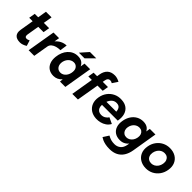

<svg xmlns="http://www.w3.org/2000/svg" viewBox="156 -1850 3193 3193"><g transform="rotate(45 1752.0 -253.5)"><path d="M228 12Q145 12 110 -29.5Q75 -71 88 -147L173 -656H305L224 -175Q219 -142 229 -126Q239 -110 266 -110Q276 -110 289.5 -115Q303 -120 318 -128L349 -29Q320 -10 288 1Q256 12 228 12ZM47 -388 66 -500H404L385 -388Z M422 0 506 -500H638L554 0ZM558 -261Q572 -342 612.5 -395.5Q653 -449 706.5 -475.5Q760 -502 814 -502L795 -374Q749 -374 706.5 -362.5Q664 -351 634.5 -326Q605 -301 598 -262Z M1159 0 1169 -93 1237 -500H1369L1285 0ZM1014 12Q946 12 899 -19.5Q852 -51 830.5 -107.5Q809 -164 817 -239Q823 -297 843.5 -347Q864 -397 897.5 -434Q931 -471 975 -491.5Q1019 -512 1073 -512Q1140 -512 1179.5 -480Q1219 -448 1234.5 -392.5Q1250 -337 1241 -263Q1235 -196 1215.5 -145Q1196 -94 1165.5 -59Q1135 -24 1096.5 -6Q1058 12 1014 12ZM1057 -109Q1087 -109 1111.5 -122Q1136 -135 1154.5 -157.5Q1173 -180 1183.5 -208.5Q1194 -237 1196 -267Q1201 -322 1173 -356Q1145 -390 1098 -390Q1067 -390 1041.5 -377Q1016 -364 997 -342.5Q978 -321 966.5 -293Q955 -265 953 -234Q950 -180 978.5 -144.5Q1007 -109 1057 -109ZM1042 -562 1164 -700H1312L1175 -562Z M1449 0 1541 -551Q1555 -631 1602.5 -675Q1650 -719 1734 -719Q1763 -719 1794.5 -709Q1826 -699 1850 -685L1787 -590Q1772 -599 1759.5 -602.5Q1747 -606 1737 -606Q1709 -606 1692.5 -587.5Q1676 -569 1670 -527L1581 0ZM1432 -394 1450 -500H1788L1770 -394Z M2019 12Q1941 8 1887 -28.5Q1833 -65 1809 -126Q1785 -187 1798 -265Q1811 -342 1853.5 -399Q1896 -456 1959.5 -486Q2023 -516 2099 -511Q2174 -508 2224 -472.5Q2274 -437 2294 -373Q2314 -309 2298 -220H1927Q1924 -180 1936.5 -151.5Q1949 -123 1973 -108Q1997 -93 2030 -92Q2073 -90 2107.5 -110Q2142 -130 2160 -162L2268 -111Q2243 -65 2202 -37Q2161 -9 2113.5 2.5Q2066 14 2019 12ZM1944 -308H2175Q2173 -356 2151.5 -384.5Q2130 -413 2082 -415Q2034 -417 1998.5 -388Q1963 -359 1944 -308Z M2533 212Q2475 212 2431.5 202.5Q2388 193 2358.5 179Q2329 165 2312 153L2376 53Q2390 60 2411 70.5Q2432 81 2462.5 88.5Q2493 96 2535 96Q2595 96 2639.5 60Q2684 24 2697 -50L2772 -500H2904L2830 -54Q2816 31 2778 90.5Q2740 150 2679 181Q2618 212 2533 212ZM2552 -14Q2480 -14 2431.5 -46.5Q2383 -79 2363 -138Q2343 -197 2357 -275Q2370 -348 2405.5 -401Q2441 -454 2493.5 -483Q2546 -512 2610 -512Q2679 -512 2720 -478.5Q2761 -445 2774.5 -387Q2788 -329 2774 -252Q2762 -179 2731 -125.5Q2700 -72 2655 -43Q2610 -14 2552 -14ZM2594 -124Q2628 -124 2657 -141.5Q2686 -159 2705.5 -188.5Q2725 -218 2732 -258Q2739 -298 2728.5 -328.5Q2718 -359 2693.5 -376.5Q2669 -394 2634 -394Q2599 -394 2569.5 -377Q2540 -360 2520 -330.5Q2500 -301 2493 -262Q2486 -223 2497 -191.5Q2508 -160 2533.5 -142Q2559 -124 2594 -124Z M3189 12Q3110 12 3051 -23Q2992 -58 2965 -120.5Q2938 -183 2952 -265Q2964 -338 3004 -394Q3044 -450 3104 -481Q3164 -512 3235 -512Q3315 -512 3373.5 -477Q3432 -442 3458.5 -379.5Q3485 -317 3471 -235Q3459 -162 3419 -106Q3379 -50 3319.5 -19Q3260 12 3189 12ZM3193 -110Q3228 -110 3258.5 -127Q3289 -144 3310 -175Q3331 -206 3338 -247Q3345 -291 3333 -323Q3321 -355 3295 -372.5Q3269 -390 3231 -390Q3196 -390 3165.5 -373Q3135 -356 3114 -325Q3093 -294 3085 -253Q3078 -209 3090 -177Q3102 -145 3129 -127.5Q3156 -110 3193 -110Z"/></g></svg>

Font: Figtree
Style: Bold Italic
Weight: 700
Italic angle: -9.5°
Foundry: Erik Kennedy
Version: Version 2.001;gftools[0.9.30]